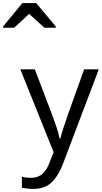

<svg xmlns="http://www.w3.org/2000/svg" viewBox="-131 -986 661 1246"><path d="M1 -536H95L211 -231Q226 -191 238 -154.5Q250 -118 256 -85H260Q266 -110 279 -150.5Q292 -191 306 -232L415 -536H510L279 74Q251 150 206.5 195Q162 240 84 240Q60 240 42 237.5Q24 235 11 232V162Q22 164 37.5 166Q53 168 70 168Q116 168 144.5 142Q173 116 189 73L217 2ZM-111 -806V-814L14 -966H104L231 -814V-806H157L58 -896L-39 -806Z"/></svg>

Font: Noto Sans Tifinagh APT
Style: Regular
Weight: 400
Designer: JamraPatel
Foundry: JamraPatel LLC
Version: Version 2.006; ttfautohint (v1.8.4.7-5d5b)